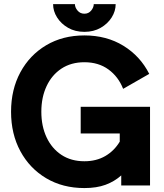

<svg xmlns="http://www.w3.org/2000/svg" viewBox="-20 -909 803 941"><path d="M375.5 -385.7H715.3V0H574.2V-49.3Q541 -19.5 497.3 -3.4Q453.6 12.7 393.6 12.7Q287.6 12.7 206.5 -35.4Q125.5 -83.5 79.8 -168Q34.2 -252.4 34.2 -361.3Q34.2 -470.2 79.8 -554.7Q125.5 -639.2 206.5 -687.3Q287.6 -735.4 393.6 -735.4Q502.4 -735.4 585 -684.6Q667.5 -633.8 711.4 -546.9L583.5 -473.6Q560.1 -533.2 511.5 -568.6Q462.9 -604 393.6 -604Q328.6 -604 281.2 -572.8Q233.9 -541.5 208.3 -486.8Q182.6 -432.1 182.6 -361.3Q182.6 -290.5 208.3 -235.8Q233.9 -181.2 281.2 -149.9Q328.6 -118.7 393.6 -118.7Q452.1 -118.7 496.1 -144.3Q540 -169.9 566.9 -214.8V-254.9H375.5ZM393.6 -752.9Q348.1 -752.9 313.7 -772.7Q279.3 -792.5 259.8 -823.5Q240.2 -854.5 240.2 -888.7H347.2Q347.2 -872.6 360.1 -857.2Q373 -841.8 393.6 -841.8Q414.1 -841.8 426.8 -857.2Q439.5 -872.6 439.5 -888.7H546.9Q546.9 -854.5 527.3 -823.5Q507.8 -792.5 473.4 -772.7Q439 -752.9 393.6 -752.9Z"/></svg>

Font: Giphurs
Style: Bold
Weight: 700
Version: Version 0.920; ttfautohint (v1.8.4.7-5d5b)